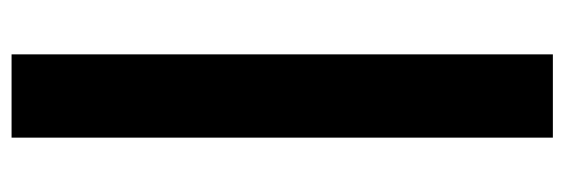

<svg xmlns="http://www.w3.org/2000/svg" viewBox="-342 -424 976 332"><g transform="rotate(90 146.0 -258.0)"><path d="M74 210V-726H218V210Z"/></g></svg>

Font: Archivo SemiBold Expanded Black
Style: Regular
Weight: 900
Width: 7
Version: Version 2.001